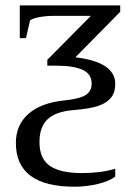

<svg xmlns="http://www.w3.org/2000/svg" viewBox="-20 -479 484 715"><path d="M257.3 216.3Q39.1 216.3 39.1 53.2Q39.1 -13.7 85.9 -54.9Q132.8 -96.2 219.2 -105Q276.4 -110.8 298.8 -125Q321.3 -139.2 321.3 -167.5Q321.3 -203.6 287.6 -219Q253.9 -234.4 190.4 -234.4H156.2V-256.3L318.4 -419.9H179.7Q152.3 -419.9 127 -415.3Q101.6 -410.6 91.8 -402.8L76.7 -336.9H53.7V-459H427.7V-435.1L260.7 -265.6Q409.2 -248 409.2 -166.5Q409.2 -135.3 393.8 -115.7Q378.4 -96.2 347.7 -85.2Q316.9 -74.2 251.5 -68.8Q188 -63.5 157.5 -35.2Q127 -6.8 127 50.3Q127 111.3 165.3 138.4Q203.6 165.5 285.2 165.5Q356.4 165.5 409.2 149.4V178.7Q385.3 196.3 343.3 206.3Q301.3 216.3 257.3 216.3Z"/></svg>

Font: Liberation Serif
Style: Regular
Weight: 400
Designer: Steve Matteson
Foundry: Ascender Corporation
Version: Version 2.1.5